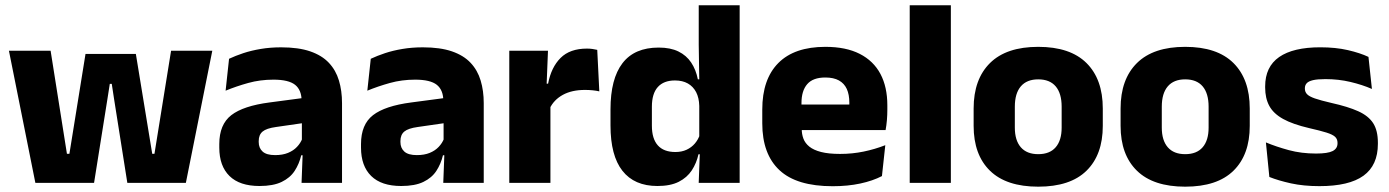

<svg xmlns="http://www.w3.org/2000/svg" viewBox="-20 -680 5166 714"><path d="M111.5 0 13.2 -491.4H168.2L228.9 -108.1H238.1L298 -479.5H485.2L546.1 -108.1H554.4L616.2 -491.4H769.5L671.2 0H453.5L404 -313.1L395.6 -368.2H388.3L379.7 -313.1L329.8 0Z M1101.4 0 1106.1 -123 1102.6 -130.7V-284L1101.7 -303.9Q1101.7 -345.1 1077.5 -364.5Q1053.3 -383.8 996.8 -383.8Q947.3 -383.8 902.8 -371.4Q858.3 -359 819 -342.8L831.8 -461.4Q855.3 -472.5 884.7 -482.3Q914.2 -492.1 949.6 -498Q984.9 -504 1025.4 -504Q1090 -504 1133.6 -489Q1177.1 -474 1203 -446.4Q1229 -418.8 1240.4 -380.6Q1251.9 -342.5 1251.9 -296.4V0ZM945 11.7Q871.4 11.7 833.5 -25.4Q795.5 -62.6 795.5 -131V-144.3Q795.5 -217.1 840.1 -251.7Q884.8 -286.3 982.3 -299L1114.3 -316.5L1123.3 -224.6L1006.3 -207.7Q970.8 -202.8 956.5 -190.8Q942.1 -178.8 942.1 -155.4V-151.8Q942.1 -129.5 956.6 -116.4Q971.1 -103.2 1003.1 -103.2Q1031 -103.2 1051.1 -111.5Q1071.3 -119.8 1084.4 -133.8Q1097.6 -147.7 1104.1 -164.4L1125.6 -102.7H1100.3Q1092.6 -70.3 1075.7 -44.5Q1058.8 -18.6 1027.4 -3.5Q996.1 11.7 945 11.7Z M1628.4 0 1633.1 -123 1629.6 -130.7V-284L1628.7 -303.9Q1628.7 -345.1 1604.5 -364.5Q1580.3 -383.8 1523.8 -383.8Q1474.3 -383.8 1429.8 -371.4Q1385.3 -359 1346 -342.8L1358.8 -461.4Q1382.3 -472.5 1411.7 -482.3Q1441.2 -492.1 1476.6 -498Q1511.9 -504 1552.4 -504Q1617 -504 1660.6 -489Q1704.1 -474 1730 -446.4Q1756 -418.8 1767.4 -380.6Q1778.9 -342.5 1778.9 -296.4V0ZM1472 11.7Q1398.4 11.7 1360.5 -25.4Q1322.5 -62.6 1322.5 -131V-144.3Q1322.5 -217.1 1367.1 -251.7Q1411.8 -286.3 1509.3 -299L1641.3 -316.5L1650.3 -224.6L1533.3 -207.7Q1497.8 -202.8 1483.5 -190.8Q1469.1 -178.8 1469.1 -155.4V-151.8Q1469.1 -129.5 1483.6 -116.4Q1498.1 -103.2 1530.1 -103.2Q1558 -103.2 1578.1 -111.5Q1598.3 -119.8 1611.4 -133.8Q1624.6 -147.7 1631.1 -164.4L1652.6 -102.7H1627.3Q1619.6 -70.3 1602.7 -44.5Q1585.8 -18.6 1554.4 -3.5Q1523.1 11.7 1472 11.7Z M2023.9 -276 1982 -368.9H2018.2Q2029.9 -430 2064.7 -464.6Q2099.4 -499.3 2162.8 -499.3Q2173.9 -499.3 2183.2 -497.9Q2192.6 -496.5 2201 -494.6L2208.7 -340.2Q2198.1 -342.8 2184 -344.2Q2169.9 -345.6 2155.5 -345.6Q2106.5 -345.6 2073.1 -327.3Q2039.7 -309 2023.9 -276ZM1873.9 0V-491.4H2017.8L2011.5 -334.7L2026.9 -332.5V0Z M2424.8 11.7Q2339 11.7 2294.6 -44.9Q2250.3 -101.4 2250.3 -213.2V-273.3Q2250.3 -386.8 2294.8 -444.9Q2339.3 -503.1 2429.5 -503.1Q2473.3 -503.1 2503 -488.5Q2532.7 -473.9 2550.3 -447.5Q2568 -421.1 2575.1 -385H2616.7L2580.4 -286.2Q2579.6 -316.4 2568.7 -337.4Q2557.7 -358.4 2537.9 -369.6Q2518.1 -380.8 2490 -380.8Q2448.2 -380.8 2426.2 -356.3Q2404.2 -331.8 2404.2 -283.1V-212.6Q2404.2 -164.1 2426.3 -139.4Q2448.3 -114.7 2491.8 -114.7Q2515.1 -114.7 2533.4 -123.2Q2551.6 -131.7 2564.2 -146.5Q2576.8 -161.4 2583 -180.3L2620.3 -106.4H2577.5Q2570.2 -73.5 2552.7 -46.6Q2535.1 -19.7 2504.2 -4Q2473.2 11.7 2424.8 11.7ZM2578.3 0 2583 -124.3 2580.4 -150.7V-349.5L2580.6 -371L2578.4 -513.7V-660.3H2730.6V0Z M3076.5 12.5Q2942.4 12.5 2878.6 -47.2Q2814.7 -107 2814.7 -221.4V-272.5Q2814.7 -385.7 2874.6 -445.8Q2934.4 -505.8 3049.2 -505.8Q3126 -505.8 3177.1 -479.7Q3228.3 -453.6 3254.1 -405.1Q3279.8 -356.5 3279.8 -288.5V-272.1Q3279.8 -253 3278.2 -233.3Q3276.5 -213.5 3273.3 -196.4H3135.6Q3137.3 -225.6 3137.9 -251.4Q3138.5 -277.2 3138.5 -297.9Q3138.5 -328.3 3129 -349.2Q3119.4 -370 3099.7 -380.9Q3080 -391.8 3049.2 -391.8Q3003.2 -391.8 2981.9 -367.1Q2960.5 -342.4 2960.5 -296.9V-252L2961.4 -235.3V-200.5Q2961.4 -181.3 2967.7 -164.4Q2974 -147.5 2989.8 -134.7Q3005.7 -121.9 3033.4 -114.8Q3061.2 -107.6 3104.1 -107.6Q3149.4 -107.6 3191.5 -116.3Q3233.6 -125 3272.2 -140.1L3259.7 -25.2Q3225.7 -7.5 3179.1 2.5Q3132.6 12.5 3076.5 12.5ZM2895.7 -196.4V-291.2H3242.5V-196.4Z M3363 0V-660.3H3516V0Z M3840.9 14.2Q3722.2 14.2 3661.4 -45.2Q3600.7 -104.6 3600.7 -211.9V-276.5Q3600.7 -385.4 3661.6 -445.6Q3722.5 -505.8 3840.9 -505.8Q3959.7 -505.8 4020.4 -445.6Q4081 -385.4 4081 -276.5V-211.9Q4081 -104.6 4020.5 -45.2Q3960.1 14.2 3840.9 14.2ZM3840.9 -106.7Q3883.7 -106.7 3905.8 -132.3Q3928 -157.9 3928 -205.5V-283.2Q3928 -332.8 3905.8 -358.9Q3883.7 -384.9 3840.9 -384.9Q3798.5 -384.9 3776.2 -358.9Q3753.9 -332.8 3753.9 -283.2V-205.5Q3753.9 -157.9 3776.2 -132.3Q3798.5 -106.7 3840.9 -106.7Z M4387.4 14.2Q4268.7 14.2 4207.9 -45.2Q4147.2 -104.6 4147.2 -211.9V-276.5Q4147.2 -385.4 4208.1 -445.6Q4269 -505.8 4387.4 -505.8Q4506.2 -505.8 4566.9 -445.6Q4627.5 -385.4 4627.5 -276.5V-211.9Q4627.5 -104.6 4567 -45.2Q4506.6 14.2 4387.4 14.2ZM4387.4 -106.7Q4430.2 -106.7 4452.3 -132.3Q4474.5 -157.9 4474.5 -205.5V-283.2Q4474.5 -332.8 4452.3 -358.9Q4430.2 -384.9 4387.4 -384.9Q4345 -384.9 4322.7 -358.9Q4300.4 -332.8 4300.4 -283.2V-205.5Q4300.4 -157.9 4322.7 -132.3Q4345 -106.7 4387.4 -106.7Z M4886.4 12.2Q4827.8 12.2 4780.8 1.9Q4733.9 -8.5 4700.4 -21.9L4687.6 -150.4Q4726 -134.4 4772.7 -121.7Q4819.5 -109 4874 -109Q4917.7 -109 4935.8 -118.3Q4953.9 -127.6 4953.9 -147.1V-149Q4953.9 -162.7 4944.8 -171.3Q4935.7 -179.8 4912.7 -187Q4889.8 -194.2 4848.8 -203.5Q4787.3 -217.8 4751.5 -237.7Q4715.6 -257.6 4700.2 -286.2Q4684.8 -314.8 4684.8 -354.5V-358.6Q4684.8 -431.6 4736.9 -467.9Q4789 -504.1 4890 -504.1Q4947 -504.1 4992.6 -493.6Q5038.2 -483 5069 -468.4L5081.8 -349.2Q5046.2 -364.8 5001.9 -375.3Q4957.6 -385.8 4909.1 -385.8Q4879.5 -385.8 4862.7 -381.9Q4845.9 -377.9 4839.2 -370.3Q4832.5 -362.8 4832.5 -352.1V-350.3Q4832.5 -338.4 4840.4 -329.9Q4848.3 -321.4 4869.7 -313.9Q4891.1 -306.5 4931.2 -297.2Q4992.8 -283.5 5030.9 -266.3Q5068.9 -249.2 5086.5 -221.9Q5104 -194.7 5104 -149.3V-144.9Q5104 -65.4 5050.5 -26.6Q4997 12.2 4886.4 12.2Z"/></svg>

Font: Anek Bangla Medium
Style: Regular
Weight: 500
Designer: Sulekha Rajkumar (Bangla), Yesha Goshar (Latin)
Foundry: Ek Type
Version: Version 1.003